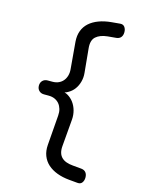

<svg xmlns="http://www.w3.org/2000/svg" viewBox="-148 -950 895 1200"><g transform="rotate(15 300.0 -349.5)"><path d="M475 165 420 160Q376 156 340.5 142.5Q305 129 280.5 107Q256 85 244 54Q232 23 235 -16L250 -210Q252 -233 246.5 -252Q241 -271 229.5 -285Q218 -299 200.5 -307Q183 -315 160 -315H130Q110 -315 97.5 -327.5Q85 -340 85 -360Q85 -380 97.5 -392.5Q110 -405 130 -405H160Q183 -405 200.5 -413Q218 -421 229.5 -435Q241 -449 246.5 -468Q252 -487 250 -510L235 -684Q232 -723 243.5 -754Q255 -785 279.5 -807Q304 -829 340 -842.5Q376 -856 420 -860L475 -865Q495 -867 505 -853.5Q515 -840 515 -820Q515 -800 505 -787.5Q495 -775 475 -773L420 -768Q372 -763 346 -740Q320 -717 325 -666L340 -510Q343 -481 335.5 -453Q328 -425 312 -403.5Q296 -382 272 -369Q262 -363 251 -360Q262 -357 271 -352Q295 -338 311 -316Q327 -294 334.5 -266.5Q342 -239 340 -210L325 -32Q323 -7 328.5 11Q334 29 346.5 41Q359 53 377.5 59.5Q396 66 420 68L475 73Q495 75 505 87.5Q515 100 515 120Q515 140 505 153.5Q495 167 475 165Z"/></g></svg>

Font: Maple Mono NF
Style: Regular
Weight: 400
Monospace: yes
Designer: subframe7536
Version: Version 7.000